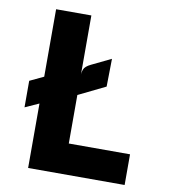

<svg xmlns="http://www.w3.org/2000/svg" viewBox="-82 -797 763 866"><g transform="rotate(10 300.0 -363.5)"><path d="M105 0V-727H266.5V-49L170 -140.5H547V0ZM41.5 -266.5V-388L200 -463L266.5 -452Q266 -465.5 271.5 -480.2Q277 -495 303 -507.5L392 -550.5L390 -423L194.5 -327.5L124.5 -304Z"/></g></svg>

Font: Spline Sans Mono
Style: Bold
Weight: 700
Designer: Eben Sorkin, Mirko Velimirovic
Foundry: Sorkin Type
Version: Version 1.004